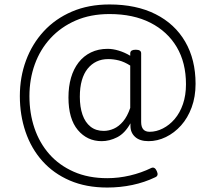

<svg xmlns="http://www.w3.org/2000/svg" viewBox="-20 -686 951 861"><path d="M287 -249Q287 -298 298.5 -337.5Q310 -377 332.5 -406Q355 -435 388 -451Q421 -467 463 -467Q486 -467 512.5 -459Q539 -451 564 -436V-448Q565 -456 571 -459.5Q577 -463 589 -463Q601 -463 607 -459Q613 -455 613 -447V-139Q613 -117 622.5 -106Q632 -95 651 -95Q681 -95 710.5 -110Q740 -125 763.5 -152.5Q787 -180 800.5 -219.5Q814 -259 814 -308Q814 -405 772.5 -475Q731 -545 654.5 -584Q578 -623 471 -623Q386 -623 319.5 -594Q253 -565 206.5 -514.5Q160 -464 136 -397.5Q112 -331 112 -255Q112 -178 134.5 -111.5Q157 -45 201 5Q245 55 310.5 84Q376 113 461 113Q512 113 563 101Q614 89 659 67Q674 61 683 81Q693 102 676 109Q628 132 573.5 143.5Q519 155 461 155Q366 155 293 123.5Q220 92 170 36Q120 -20 94.5 -95Q69 -170 69 -255Q69 -340 96.5 -414.5Q124 -489 176 -545.5Q228 -602 302.5 -634Q377 -666 471 -666Q591 -666 677.5 -622.5Q764 -579 810.5 -499Q857 -419 857 -310Q857 -252 839.5 -204.5Q822 -157 792 -123.5Q762 -90 724 -71.5Q686 -53 646 -53Q607 -53 586 -72Q565 -91 565 -121Q565 -124 565 -127Q565 -130 565 -133Q540 -88 505.5 -70.5Q471 -53 436 -53Q371 -53 329 -103Q287 -153 287 -249ZM338 -252Q338 -206 350 -171.5Q362 -137 386 -118Q410 -99 445 -99Q468 -99 490.5 -109Q513 -119 532 -141.5Q551 -164 564 -202V-392Q537 -409 513 -415Q489 -421 465 -421Q436 -421 413 -410Q390 -399 373 -378Q356 -357 347 -325.5Q338 -294 338 -252Z"/></svg>

Font: Playwrite CL ExtraLight
Style: Regular
Weight: 200
Designer: Veronika Burian, José Scaglione
Foundry: TypeTogether
Version: Version 1.002